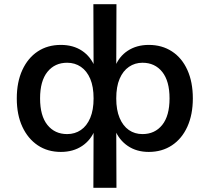

<svg xmlns="http://www.w3.org/2000/svg" viewBox="-20 -715 999 915"><path d="M425 180 426 -98H433Q414 -48 371.5 -19.5Q329 9 270 9Q207 9 160 -22.5Q113 -54 86.5 -111Q60 -168 60 -246Q60 -324 86.5 -381.5Q113 -439 160 -470Q207 -501 270 -501Q329 -501 371 -473Q413 -445 433 -394H426L425 -695H535L534 -394H527Q546 -445 588.5 -473Q631 -501 689 -501Q752 -501 799.5 -470Q847 -439 873 -381.5Q899 -324 899 -246Q899 -169 873 -111.5Q847 -54 799.5 -22.5Q752 9 689 9Q631 9 589 -19.5Q547 -48 527 -98H534L535 180ZM300 -76Q337 -76 365.5 -95.5Q394 -115 410 -153Q426 -191 426 -246Q426 -302 410 -339.5Q394 -377 365.5 -396.5Q337 -416 300 -416Q241 -416 206 -372.5Q171 -329 171 -246Q171 -163 206 -119.5Q241 -76 300 -76ZM659 -76Q718 -76 753 -119.5Q788 -163 788 -246Q788 -329 753 -372.5Q718 -416 659 -416Q623 -416 594.5 -396.5Q566 -377 550 -339.5Q534 -302 534 -246Q534 -191 550 -153Q566 -115 594 -95.5Q622 -76 659 -76Z"/></svg>

Font: Nunito Sans 10pt SemiExpanded SemiBold
Style: Regular
Weight: 600
Width: 6
Designer: Vernon Adams
Foundry: Vernon Adams
Version: Version 3.101;gftools[0.9.27]